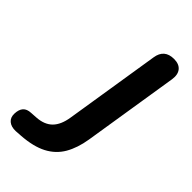

<svg xmlns="http://www.w3.org/2000/svg" viewBox="-269 -777 848 848"><g transform="rotate(45 154.5 -353.0)"><path d="M44 5 14 7Q-14 8 -30 -5.5Q-46 -19 -45 -44Q-44 -70 -32 -83.5Q-20 -97 5 -98L36 -100Q83 -103 109 -129Q135 -155 143 -207L214 -654Q223 -713 283 -713Q315 -713 330 -694.5Q345 -676 340 -643L269 -196Q259 -134 234 -91Q209 -48 163 -24Q117 0 44 5Z"/></g></svg>

Font: Nunito Variable Extra Light
Style: Italic
Weight: 200
Italic angle: -9°
Designer: Vernon Adams
Foundry: Vernon Adams
Version: Version 3.602